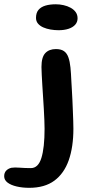

<svg xmlns="http://www.w3.org/2000/svg" viewBox="-100 -646 439 896"><path d="M36.5 230.5Q4.5 230.5 -22.2 224.2Q-49 218 -64.8 206Q-80.5 194 -80.5 176.5Q-80.5 160 -71 150.2Q-61.5 140.5 -47 137Q-32 134.5 -8 136.5Q16 138.5 44 138.5Q78.5 138.5 93.2 91Q108 43.5 108 -45Q108 -62 107 -86Q106 -110 104.5 -137.5Q103 -165 101 -193.5Q99 -222 97.5 -248.5Q96 -275 94.8 -297.2Q93.5 -319.5 93.5 -333.5Q93.5 -379 111.2 -398Q129 -417 161 -417Q185 -417 198.8 -407.2Q212.5 -397.5 219.2 -378.2Q226 -359 228.8 -331.2Q231.5 -303.5 233 -268Q234 -252.5 235.2 -230Q236.5 -207.5 237.8 -181.5Q239 -155.5 240 -129.5Q241 -103.5 241.8 -81.5Q242.5 -59.5 242.5 -45.5Q242.5 40 220.8 101.8Q199 163.5 153.8 197Q108.5 230.5 36.5 230.5ZM173.5 -505Q154.5 -505 135.8 -508.2Q117 -511.5 101.8 -518.2Q86.5 -525 77.2 -536Q68 -547 68 -562.5Q68 -586 79.5 -599.8Q91 -613.5 111.8 -619.8Q132.5 -626 160.5 -626Q178.5 -626 196.5 -622Q214.5 -618 229.2 -610Q244 -602 253 -589.8Q262 -577.5 262 -560.5Q262 -543 250.8 -530.5Q239.5 -518 219.5 -511.5Q199.5 -505 173.5 -505Z"/></svg>

Font: Gluten
Style: Regular
Weight: 400
Designer: Tyler Finck
Foundry: Etcetera Type Company
Version: Version 1.300